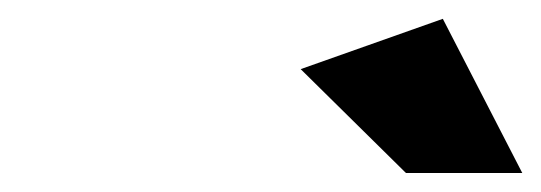

<svg xmlns="http://www.w3.org/2000/svg" viewBox="-20 -785 572 203"><path d="M297.9 -711.9 448.2 -765.1 532.2 -602.1H409.2Z"/></svg>

Font: Trueno SemiBold
Style: Italic
Weight: 600
Designer: Julieta Ulanovsky
Foundry: Julieta Ulanovsky
Version: Version 3.001b | FøM Fix